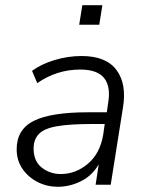

<svg xmlns="http://www.w3.org/2000/svg" viewBox="-20 -709 562 737"><path d="M202 8Q161 8 125 -10Q89 -28 66.5 -60.5Q44 -93 44 -136Q44 -212 109.5 -245Q175 -278 319 -278H390L395 -313Q406 -376 380 -409Q354 -442 288 -442Q198 -442 123 -390L103 -437Q138 -463 189.5 -478.5Q241 -494 293 -494Q387 -494 427 -440.5Q467 -387 452 -296L405 0H347L359 -78Q333 -34 290 -13Q247 8 202 8ZM213 -41Q271 -41 317.5 -80.5Q364 -120 376 -191L382 -233H333Q248 -233 199 -224.5Q150 -216 129.5 -195Q109 -174 109 -139Q109 -90 140.5 -65.5Q172 -41 213 -41ZM284 -614 296 -689H373L361 -614Z"/></svg>

Font: Nunito Sans Light
Style: Italic
Weight: 300
Italic angle: -9°
Designer: Vernon Adams
Foundry: Vernon Adams
Version: Version 3.006; ttfautohint (v1.8.3)